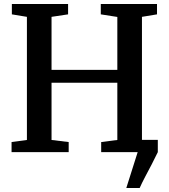

<svg xmlns="http://www.w3.org/2000/svg" viewBox="-20 -763 847 963"><path d="M613.5 180 670.5 0 656.5 -61.5H771.5V0Q757.5 29.5 740.8 61.5Q724 93.5 708 123.8Q692 154 680.5 180ZM115 -61V-678.5L39.5 -691V-743H321.5V-691L238.5 -678.5V-412.5H568.5V-678L485.5 -691V-743H767.5V-691L692 -678.5V-61L769 -50.5V0H487.5V-50.5L568.5 -61V-348H238.5V-61L324.5 -50.5V0H38V-50.5Z"/></svg>

Font: Merriweather 28pt SemiBold
Style: Regular
Weight: 600
Version: Version 2.100